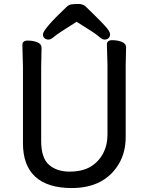

<svg xmlns="http://www.w3.org/2000/svg" viewBox="-20 -922 750 970"><path d="M367 -812Q271 -752 254 -737Q237 -722 225 -722Q213 -722 205 -729Q197 -736 197 -748Q197 -774 313 -884Q326 -897 338.5 -899.5Q351 -902 375.5 -902Q400 -902 413.5 -888.5Q427 -875 461.5 -841.5Q496 -808 516 -785Q536 -762 536 -749Q536 -736 528 -729Q520 -722 508 -722Q496 -722 478 -738.5Q460 -755 367 -812ZM190 -680 188 -584V-210Q188 -124 227.5 -89.5Q267 -55 331 -55Q395 -55 436 -79Q477 -103 500 -145.5Q523 -188 523 -242V-595L520 -697Q520 -719 547 -719Q574 -719 595.5 -710.5Q617 -702 617 -682L615 -594V-230Q615 -153 581 -95Q508 28 342 28Q221 28 158.5 -29Q96 -86 96 -198V-586L93 -695Q93 -717 120 -717Q147 -717 168.5 -708.5Q190 -700 190 -680Z"/></svg>

Font: LXGW ZhenKai
Style: Regular
Weight: 400
Designer: LXGW / Fontworks Inc.
Foundry: LXGW / Fontworks Inc.
Version: Version 0.800;June 8, 2025